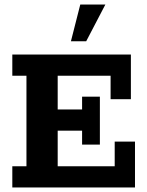

<svg xmlns="http://www.w3.org/2000/svg" viewBox="-20 -822 643 842"><path d="M34 0V-93H96V-490H34V-583H554V-387H465V-490H233V-342H340V-398H418V-188H340V-249H233V-93H483V-201H572V0ZM291 -641 332 -802H442L358 -641Z"/></svg>

Font: Rokkitt
Style: Bold
Weight: 700
Designer: Vernon Adams
Foundry: Vernon Adams
Version: Version 3.103